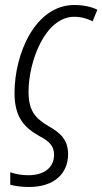

<svg xmlns="http://www.w3.org/2000/svg" viewBox="-20 -561 409 767"><path d="M96 186C199 186 252 130 252 55C252 -2 222 -30 174 -57C120 -89 94 -119 94 -195C94 -315 160 -494 277 -494C305 -494 330 -486 350 -476L369 -522C345 -534 314 -541 277 -541C120 -541 38 -345 38 -190C38 -93 76 -52 138 -17C179 4 196 24 196 58C196 99 167 139 93 139C65 139 40 134 21 127V177C39 182 66 186 96 186Z"/></svg>

Font: Noto Sans Condensed Light
Style: Italic
Weight: 300
Width: 3
Italic angle: -12°
Designer: Monotype Design Team
Foundry: Monotype Imaging Inc.
Version: Version 2.013